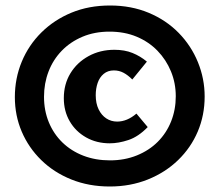

<svg xmlns="http://www.w3.org/2000/svg" viewBox="-20 -586 798 698"><path d="M379 92Q303 92 239.5 66.5Q176 41 130 -4Q84 -49 59 -107.5Q34 -166 34 -233Q34 -301 59 -361.5Q84 -422 130.5 -468Q177 -514 240 -540Q303 -566 380 -566Q457 -566 520.5 -539.5Q584 -513 629.5 -466.5Q675 -420 699.5 -360Q724 -300 724 -235Q724 -167 699 -108Q674 -49 627.5 -4Q581 41 517.5 66.5Q454 92 379 92ZM380 -3Q433 -3 477.5 -21Q522 -39 553.5 -70.5Q585 -102 602 -144.5Q619 -187 619 -236Q619 -284 601.5 -326.5Q584 -369 552.5 -401.5Q521 -434 477 -452.5Q433 -471 378 -471Q324 -471 280 -452.5Q236 -434 204.5 -401.5Q173 -369 156.5 -326Q140 -283 140 -234Q140 -184 157.5 -141.5Q175 -99 207 -68Q239 -37 283 -20Q327 -3 380 -3ZM379 -65Q331 -65 293 -86.5Q255 -108 233.5 -145Q212 -182 212 -229Q212 -280 236 -319.5Q260 -359 302 -382Q344 -405 396 -405Q433 -405 461.5 -393.5Q490 -382 514 -362L461 -297Q445 -313 429 -321.5Q413 -330 394 -330Q372 -330 357 -317.5Q342 -305 335 -284.5Q328 -264 328 -240Q328 -210 338.5 -188.5Q349 -167 366.5 -155.5Q384 -144 406 -144Q442 -144 476 -173L517 -124Q483 -89 447 -77Q411 -65 379 -65Z"/></svg>

Font: Ysabeau Infant ExtraBold
Style: Regular
Weight: 800
Designer: Christian Thalmann (Catharsis Fonts)
Version: Version 2.001;gftools[0.9.30]; featfreeze: ss01,ss02,lnum